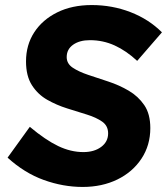

<svg xmlns="http://www.w3.org/2000/svg" viewBox="-20 -730 661 760"><path d="M307 10Q230 10 153.5 -17.5Q77 -45 10 -106L98 -228Q160 -176 210 -152Q260 -128 310 -128Q353 -128 380.5 -148.5Q408 -169 408 -202Q408 -232 384.5 -248.5Q361 -265 324 -276.5Q287 -288 245.5 -301Q204 -314 167 -335Q130 -356 106.5 -392.5Q83 -429 83 -487Q83 -552 115.5 -602Q148 -652 206.5 -681Q265 -710 343 -710Q424 -710 496.5 -682Q569 -654 621 -602L523 -489Q480 -529 434 -550Q388 -571 336 -571Q295 -571 269.5 -553Q244 -535 244 -504Q244 -478 268 -462Q292 -446 329.5 -433.5Q367 -421 409.5 -407Q452 -393 489.5 -371Q527 -349 551 -314Q575 -279 575 -223Q575 -155 540 -102Q505 -49 444.5 -19.5Q384 10 307 10Z"/></svg>

Font: Red Hat Mono
Style: Bold Italic
Weight: 700
Italic angle: -12°
Monospace: yes
Designer: Pentagram, MCKL
Foundry: Pentagram, MCKL
Version: Version 1.023; ttfautohint (v1.8.3)